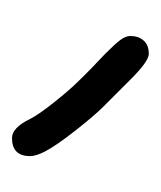

<svg xmlns="http://www.w3.org/2000/svg" viewBox="6 -734 268 320"><g transform="rotate(90 140.0 -574.0)"><path d="M40 -657.2Q40 -670.9 47.6 -679.4Q55.2 -688 69.8 -688Q82 -688 111.8 -658.2L158.2 -611.8Q172.4 -597.7 197.8 -565.4Q223.1 -533.2 232.9 -514.2Q240.2 -499.5 240.2 -490.2Q240.2 -460 210 -460Q192.9 -460 178.2 -490.2Q171.4 -503.9 150.4 -530.3Q129.4 -556.6 116.2 -569.8Q106.4 -580.1 93.3 -592.8Q80.1 -605.5 69.8 -615.2Q53.2 -631.8 46.6 -640.6Q40 -649.4 40 -657.2Z"/></g></svg>

Font: Pecita
Style: Book
Weight: 400
Width: 6
Version: Version 3.4.1